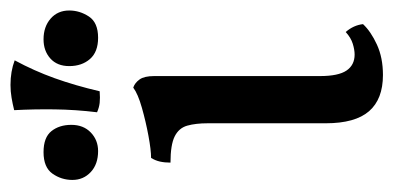

<svg xmlns="http://www.w3.org/2000/svg" viewBox="-212 -529 750 366"><g transform="rotate(-90 163.0 -346.0)"><path d="M203 9Q157 9 134 -17.5Q111 -44 111 -100V-325Q111 -348 106.5 -364Q102 -380 86 -388Q70 -396 36 -396Q36 -407 38 -416Q40 -425 45 -433Q60 -433 87 -438Q114 -443 140.5 -450.5Q167 -458 179 -467Q188 -464 194.5 -455Q201 -446 201 -427V-111Q201 -76 211.5 -60.5Q222 -45 242 -45Q251 -45 262.5 -48.5Q274 -52 285 -62Q298 -47 300 -29Q286 -14 261 -2.5Q236 9 203 9ZM274 -534Q247 -534 233.5 -549.5Q220 -565 220 -589Q220 -612 234.5 -625Q249 -638 271 -638Q295 -638 310.5 -624.5Q326 -611 326 -589Q326 -569 314.5 -551.5Q303 -534 274 -534ZM58 -534Q33 -534 18 -548Q3 -562 3 -583Q3 -604 15 -621Q27 -638 56 -638Q84 -638 96 -623Q108 -608 108 -585Q108 -562 93.5 -548Q79 -534 58 -534ZM172 -531Q159 -530 150 -531Q141 -532 132 -536Q137 -577 137.5 -617Q138 -657 136 -694Q148 -697 160 -699Q172 -701 184 -701Q210 -701 231 -693Q211 -656 197 -617Q183 -578 172 -531Z"/></g></svg>

Font: Vollkorn
Style: Regular
Weight: 400
Designer: Friedrich Althausen
Foundry: Friedrich Althausen
Version: Version 4.104